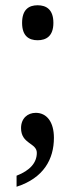

<svg xmlns="http://www.w3.org/2000/svg" viewBox="-20 -556 286 730"><path d="M123 -403C156 -403 183 -419 183 -469C183 -520 156 -536 123 -536C90 -536 64 -520 64 -469C64 -419 90 -403 123 -403ZM43 112V154C146 121 185 49 185 -32C185 -92 158 -127 116 -127C85 -127 60 -106 60 -69C60 -8 120 -13 120 25C120 62 95 92 43 112Z"/></svg>

Font: Noto Serif Myanmar Condensed Medium
Style: Regular
Weight: 500
Width: 3
Designer: Ben Mitchell and the Monotype Design Team
Foundry: Monotype Imaging Inc.
Version: Version 2.106